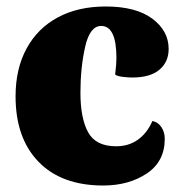

<svg xmlns="http://www.w3.org/2000/svg" viewBox="-20 -550 545 592"><path d="M228 -264Q228 -186 251.5 -142.5Q275 -99 338 -99Q377 -99 405.5 -119.5Q434 -140 450 -177Q468 -173 478 -157.5Q488 -142 488 -122Q488 -52 432.5 -15Q377 22 298 22Q170 22 99 -51Q28 -124 28 -253Q28 -338 62 -400.5Q96 -463 158.5 -496.5Q221 -530 306 -530Q399 -530 449.5 -492.5Q500 -455 500 -399Q500 -359 471.5 -335Q443 -311 388 -311Q375 -311 358.5 -313Q342 -315 335 -320Q339 -352 339 -371Q339 -470 292 -470Q257 -470 242.5 -405.5Q228 -341 228 -264Z"/></svg>

Font: Sansita ExtraBold
Style: Regular
Weight: 800
Designer: Pablo Cosgaya
Foundry: Omnibus-Type
Version: Version 1.006